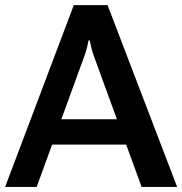

<svg xmlns="http://www.w3.org/2000/svg" viewBox="-29 -735 716 755"><path d="M-8.8 0H115.2L302.7 -514.2Q308.6 -530.3 312.5 -545.4Q316.4 -560.5 319.3 -576.2H323.7Q327.1 -560.5 330.8 -545.4Q334.5 -530.3 340.3 -514.2L527.8 0H667.5L394 -714.8H261.2ZM131.8 -166.5H518.1L485.4 -266.1H164.6Z"/></svg>

Font: Roboto Flex
Style: wght 600 wdth 100 opsz 14.0 GRAD 0.00 slnt 0.00 XTRA 468 XOPQ 96 YOPQ 79 YTLC 514 YTUC 712 YTAS 750 YTDE -203.00 YTFI 738
Weight: 600
Designer: Berlow after Robertson
Foundry: Google
Version: Version 3.100